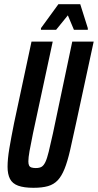

<svg xmlns="http://www.w3.org/2000/svg" viewBox="-20 -886 466 914"><path d="M139 8Q94 8 66.5 -2Q39 -12 27.5 -34.5Q16 -57 16 -92Q16 -129 24.5 -179.5Q33 -230 47 -300L130 -688H231L137 -251Q126 -198 120.5 -166.5Q115 -135 115 -118Q115 -105 118.5 -98Q122 -91 130.5 -88.5Q139 -86 150 -86Q168 -86 178 -92Q188 -98 196 -114.5Q204 -131 212 -164Q220 -197 232 -251L324 -688H426L342 -299Q326 -224 313.5 -170Q301 -116 287 -81.5Q273 -47 254.5 -27.5Q236 -8 208.5 0Q181 8 139 8ZM175 -744V-752L258 -866H362L398 -752V-744H332L303 -813L247 -744Z"/></svg>

Font: Saira UltraCondensed
Style: Bold Italic
Weight: 700
Width: 1
Italic angle: -12°
Designer: Hector Gatti with collaboration of the Omnibus-Type team
Foundry: Omnibus-Type
Version: Version 1.101